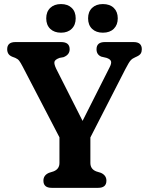

<svg xmlns="http://www.w3.org/2000/svg" viewBox="-20 -902 716 922"><path d="M491 -34.5Q491 0 451.5 0H228Q188.5 0 188.5 -34.5Q188.5 -60.5 215 -72L237 -79Q265.5 -90 265.5 -119.5V-242.5L89 -582Q78.5 -602 72.2 -610.2Q66 -618.5 53.5 -624L39 -629.5Q25.5 -635 20 -644.2Q14.5 -653.5 14.5 -665.5Q14.5 -700 54 -700H273.5Q314.5 -700 314.5 -665.5Q314.5 -639 285 -627.5L266 -624Q244 -616 241.5 -605.2Q239 -594.5 250 -571.5L376.5 -321.5L506 -578Q516 -597 513.2 -607.2Q510.5 -617.5 492 -624L466.5 -630Q443.5 -639.5 443.5 -665.5Q443.5 -700 483.5 -700H621.5Q661 -700 661 -665.5Q661 -653.5 656 -645.2Q651 -637 637 -630.5L629.5 -627Q616 -621.5 607.5 -612.2Q599 -603 582 -570L414 -242V-119.5Q414 -90 442 -79L464.5 -72Q491 -60 491 -34.5ZM273 -745Q240.5 -745 221.2 -763.5Q202 -782 202 -814Q202 -845.5 221.2 -864Q240.5 -882.5 273 -882.5Q305.5 -882.5 324.5 -864Q343.5 -845.5 343.5 -814Q343.5 -782.5 324.5 -763.8Q305.5 -745 273 -745ZM474 -745Q441.5 -745 422.2 -763.5Q403 -782 403 -814Q403 -845.5 422.2 -864Q441.5 -882.5 474 -882.5Q507.5 -882.5 526.5 -864Q545.5 -845.5 545.5 -814Q545.5 -782.5 526.5 -763.8Q507.5 -745 474 -745Z"/></svg>

Font: Fraunces 72pt S100 SemiBold
Style: Regular
Weight: 600
Version: Version 1.000; ttfautohint (v1.8.3)